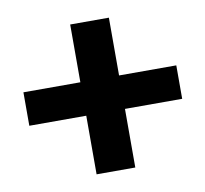

<svg xmlns="http://www.w3.org/2000/svg" viewBox="-66 -679 731 684"><g transform="rotate(-10 300.0 -337.0)"><path d="M370 -278V-66H230V-278H24V-399H230V-608H370V-399H577V-278Z"/></g></svg>

Font: BDO Grotesk
Style: Bold
Weight: 700
Designer: Deni Anggara
Foundry: Lokal Container
Version: Version 2.000